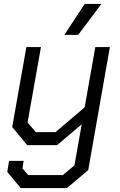

<svg xmlns="http://www.w3.org/2000/svg" viewBox="-20 -737 609 975"><path d="M538 -498 428 127 320 218H85L17 136L26 80H100L94 118L123 152H299L358 103L395 -106L270 0H118L42 -92L114 -498H188L120 -115L162 -66H262L410 -192L464 -498ZM410 -717H495L377 -560H307Z"/></svg>

Font: Chakra Petch
Style: Italic
Weight: 400
Italic angle: -10°
Designer: Katatrad Aksorn Co.,Ltd.
Foundry: Cadson Demak Co.,Ltd.
Version: Version 1.000; ttfautohint (v1.6)